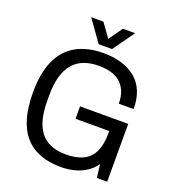

<svg xmlns="http://www.w3.org/2000/svg" viewBox="-155 -989 1012 1120"><g transform="rotate(20 350.5 -429.0)"><path d="M349 12Q201 12 125 -75Q49 -162 49 -343Q49 -462 84.5 -541Q120 -620 189.5 -659Q259 -698 359 -698Q422 -698 472.5 -682.5Q523 -667 559.5 -636.5Q596 -606 615 -559.5Q634 -513 634 -451H542Q542 -494 529 -526Q516 -558 492 -579Q468 -600 433.5 -609.5Q399 -619 358 -619Q307 -619 267 -604Q227 -589 199.5 -557Q172 -525 158 -475.5Q144 -426 144 -358V-326Q144 -235 168 -177.5Q192 -120 238.5 -93.5Q285 -67 351 -67Q419 -67 461.5 -89Q504 -111 524 -155.5Q544 -200 544 -266V-282H335V-359H634V0H570L560 -82Q537 -50 504.5 -29Q472 -8 432.5 2Q393 12 349 12ZM218 -870H294L375 -757L334 -756L415 -870H491L396 -737H313Z"/></g></svg>

Font: Archivo SemiCondensed
Style: Regular
Weight: 400
Width: 4
Designer: Hector Gatti
Foundry: Omnibus-Type
Version: Version 2.001